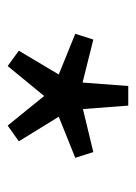

<svg xmlns="http://www.w3.org/2000/svg" viewBox="53 -887 354 500"><g transform="rotate(90 230.0 -637.0)"><path d="M152 -480 230 -575 307 -480 348 -509 284 -613 391 -656 376 -703 264 -676 255 -794H204L195 -675L83 -703L68 -656L174 -613L112 -509Z"/></g></svg>

Font: Noto Sans CJK HK DemiLight
Style: Regular
Weight: 350
Designer: Ryoko NISHIZUKA 西塚涼子 (kana, bopomofo & ideographs); Paul D. Hunt (Latin, Greek & Cyrillic); Sandoll Communications 산돌커뮤니
Foundry: Adobe
Version: Version 2.004;hotconv 1.0.118;makeotfexe 2.5.65603